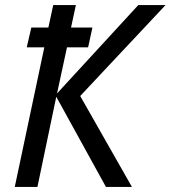

<svg xmlns="http://www.w3.org/2000/svg" viewBox="-20 -734 670 754"><path d="M38 0 154 -548H85L103 -626H170L189 -714H278L259 -626H343L326 -548H243L204 -367L523 -714H630L295 -357L498 0H396L201 -354L127 0Z"/></svg>

Font: Noto Sans Display
Style: Italic
Weight: 400
Italic angle: -12°
Designer: Monotype Design Team
Foundry: Monotype Imaging Inc.
Version: Version 2.003